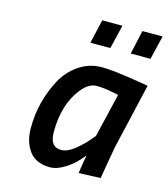

<svg xmlns="http://www.w3.org/2000/svg" viewBox="-110 -812 795 910"><g transform="rotate(15 287.5 -357.5)"><path d="M252 -609 279 -726H378L350 -609ZM450 -609 476 -726H575L547 -609ZM219 11Q150 11 117 -33.5Q84 -78 84 -145.5Q84 -213 99.5 -273Q115 -333 144 -387.5Q173 -442 223.5 -476.5Q274 -511 337 -511Q393 -511 525 -489L567 -482L492 -158L465 -2L358 2Q369 -70 373 -89Q326 -27 266 0Q242 11 219 11ZM443 -404Q375 -419 335 -419Q295 -419 260 -374Q194 -291 194 -156Q194 -119 207.5 -100.5Q221 -82 249.5 -82Q278 -82 312 -108.5Q346 -135 369 -162L392 -189Z"/></g></svg>

Font: Titillium Web SemiBold
Style: Italic
Weight: 600
Italic angle: -13°
Version: Version 1.002;PS 57.000;hotconv 1.0.70;makeotf.lib2.5.55311